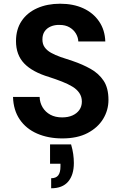

<svg xmlns="http://www.w3.org/2000/svg" viewBox="-20 -732 654 1032"><path d="M315 12Q239 12 179.5 -14Q120 -40 86 -90Q52 -140 50 -211H193Q194 -180 209 -155Q224 -130 250.5 -115.5Q277 -101 314 -101Q346 -101 369.5 -111.5Q393 -122 406.5 -141Q420 -160 420 -186Q420 -212 406.5 -232Q393 -252 369 -266.5Q345 -281 313 -293.5Q281 -306 244 -318Q154 -345 110 -391Q66 -437 66 -511Q66 -574 96 -619Q126 -664 180 -688Q234 -712 303 -712Q374 -712 427.5 -687.5Q481 -663 512.5 -617Q544 -571 546 -509H401Q400 -532 387.5 -552.5Q375 -573 353 -585.5Q331 -598 301 -598Q275 -599 253.5 -590Q232 -581 220 -563.5Q208 -546 208 -520Q208 -495 220 -478Q232 -461 254 -448.5Q276 -436 306 -425.5Q336 -415 371 -404Q424 -386 467.5 -361.5Q511 -337 537 -298Q563 -259 563 -195Q563 -140 534.5 -93Q506 -46 451 -17Q396 12 315 12ZM255 280V226Q281 226 293 210.5Q305 195 305 163V148H249V44H362Q370 71 373.5 96Q377 121 377 144Q377 208 346.5 244Q316 280 255 280Z"/></svg>

Font: DM Sans 9pt
Style: Bold
Weight: 700
Designer: Colophon Foundry, Jonny Pinhorn
Foundry: Colophon Foundry
Version: Version 4.004;gftools[0.9.30]